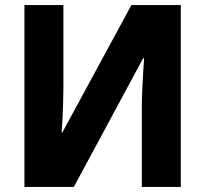

<svg xmlns="http://www.w3.org/2000/svg" viewBox="-20 -734 805 754"><path d="M76 0V-714H229V-394Q229 -366 228 -332.5Q227 -299 225.5 -267.5Q224 -236 222 -214H225L496 -714H690V0H537V-316Q537 -343 538.5 -378Q540 -413 542 -447Q544 -481 546 -505H542L270 0Z"/></svg>

Font: Noto Sans SemiCondensed ExtraBold
Style: Regular
Weight: 800
Width: 4
Designer: Monotype Design Team
Foundry: Monotype Imaging Inc.
Version: Version 2.013; ttfautohint (v1.8.4.7-5d5b)